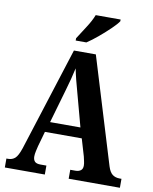

<svg xmlns="http://www.w3.org/2000/svg" viewBox="-99 -1004 858 1078"><g transform="rotate(10 330.0 -465.5)"><path d="M4 0V-51H14Q37 -51 53 -65Q69 -79 84 -124L272 -714H397L582 -108Q592 -76 608.5 -63.5Q625 -51 650 -51H660V0H368V-51H397Q416 -51 427.5 -59.5Q439 -68 439 -87Q439 -99 435.5 -113.5Q432 -128 430 -138L401 -236H191L167 -151Q164 -139 160 -121Q156 -103 156 -90Q156 -71 165.5 -61Q175 -51 198 -51H232V0ZM210 -295H383L332 -484Q322 -520 313.5 -553Q305 -586 299 -617Q292 -586 284 -554Q276 -522 266 -489ZM272 -784Q292 -816 318.5 -856.5Q345 -897 358 -931H500V-921Q489 -904 460 -876Q431 -848 396.5 -819Q362 -790 333 -771H272Z"/></g></svg>

Font: Noto Serif Lao Condensed
Style: Bold
Weight: 700
Width: 3
Designer: Monotype Design Team
Foundry: Monotype Imaging Inc.
Version: Version 2.003; ttfautohint (v1.8.4.7-5d5b)